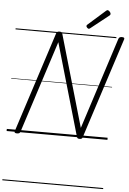

<svg xmlns="http://www.w3.org/2000/svg" viewBox="-94 -1292 1225 1825"><g transform="rotate(5 519.0 -379.0)"><path d="M99 14Q71 14 77 -5L388 -966Q391 -976 398 -980.5Q405 -985 419 -985Q431 -985 437 -981.5Q443 -978 446 -969L700 -91L982 -966Q986 -976 993.5 -980.5Q1001 -985 1015 -985Q1043 -985 1037 -966L726 -5Q724 5 717 9.5Q710 14 696 14Q685 14 679.5 10.5Q674 7 671 -2L416 -884L132 -5Q129 5 121.5 9.5Q114 14 99 14ZM693 -1036Q686 -1036 677.5 -1044.5Q669 -1053 669 -1060Q669 -1062 669.5 -1065Q670 -1068 674 -1072L840 -1219Q845 -1222 848 -1225Q851 -1228 856 -1228Q862 -1228 869.5 -1222.5Q877 -1217 882 -1209.5Q887 -1202 887 -1195Q887 -1191 886 -1187.5Q885 -1184 880 -1180L707 -1043Q702 -1040 699.5 -1038Q697 -1036 693 -1036ZM0 460H962V470H0ZM0 -20H962V0H0ZM0 -505H962V-500H0ZM0 -980H962V-970H0Z"/></g></svg>

Font: Playwrite NO Guides
Style: Regular
Weight: 400
Designer: Veronika Burian, José Scaglione
Foundry: TypeTogether
Version: Version 1.003